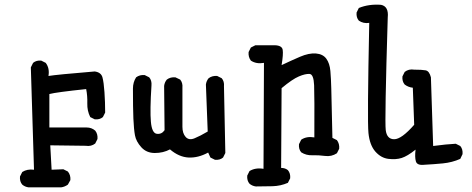

<svg xmlns="http://www.w3.org/2000/svg" viewBox="-20 -679 2040 830"><path d="M103.5 130.9Q87.9 128.9 76.2 119.1Q64.5 105.5 66.4 84L76.2 64.5Q97.7 50.8 127 54.7L113.3 -387.7L123 -407.2Q136.7 -418.9 158.2 -417L177.7 -407.2Q195.3 -383.8 189.5 -350.6Q224.6 -356.4 389.6 -370.1Q417 -366.2 422.9 -344.7Q428.7 -323.2 431.6 -280.3Q434.6 -237.3 434.6 -192.4L424.8 -172.9Q411.1 -161.1 389.6 -163.1L370.1 -172.9Q356.4 -200.2 357.4 -232.4Q358.4 -264.6 352.5 -293.9Q222.7 -280.3 193.4 -272.5V-127.9H354.5Q376 -127.9 391.6 -114.3Q403.3 -99.6 401.4 -78.1L391.6 -58.6Q374 -44.9 350.6 -48.8L197.3 -50.8L203.1 54.7L253.9 52.7L273.4 62.5Q286.1 78.1 284.2 99.6L273.4 119.1Q259.8 128.9 244.1 130.9Z M909.2 11.7 889.6 2 879.9 -19.5Q836.9 3.9 795.4 2Q753.9 0 714.8 -33.2Q685.5 -17.6 649.4 -17.6Q613.3 -17.6 590.8 -42.5Q568.4 -67.4 563.5 -93.8Q558.6 -120.1 556.6 -166Q554.7 -211.9 554.7 -295.9Q554.7 -323.2 568.4 -344.7Q584 -356.4 605.5 -354.5L625 -344.7Q636.7 -331.1 634.8 -309.6Q627.9 -201.2 632.3 -152.3Q636.7 -103.5 657.7 -100.6Q678.7 -97.7 691.4 -116.2L689.5 -307.6Q691.4 -323.2 701.2 -335Q716.8 -346.7 738.3 -344.7L758.8 -335Q770.5 -321.3 768.6 -299.8Q768.6 -159.2 768.6 -130.9Q768.6 -102.5 782.7 -86.9Q796.9 -71.3 820.8 -81.1Q844.7 -90.8 877.9 -110.4L870.1 -313.5Q872.1 -329.1 881.8 -340.8Q897.5 -352.5 918.9 -350.6L938.5 -340.8Q950.2 -327.1 948.2 -305.7L954.1 -17.6L944.3 2Q930.7 13.7 909.2 11.7Z M1085.9 127Q1070.3 125 1058.6 115.2Q1046.9 101.6 1048.8 80.1L1058.6 60.5Q1084 44.9 1119.1 50.8L1121.1 -407.2Q1087.9 -401.4 1064.5 -417Q1052.7 -432.6 1054.7 -454.1L1064.5 -473.6L1084 -483.4H1168Q1199.2 -482.4 1202.1 -463.4Q1205.1 -444.3 1197.3 -397.5Q1238.3 -417 1276.9 -433.6Q1315.4 -450.2 1345.7 -447.8Q1376 -445.3 1390.6 -425.3Q1405.3 -405.3 1408.2 -372.1Q1411.1 -338.9 1412.1 -296.4Q1413.1 -253.9 1417 -83L1436.5 -73.2Q1448.2 -57.6 1446.3 -36.1L1436.5 -16.6Q1413.1 -1 1384.8 -4.9Q1356.4 -8.8 1330.1 -7.8Q1303.7 -6.8 1282.2 -20.5Q1270.5 -34.2 1272.5 -55.7L1282.2 -75.2Q1305.7 -90.8 1338.9 -85Q1339.8 -262.7 1337.9 -310.5Q1335.9 -358.4 1317.9 -359.4Q1299.8 -360.4 1272 -348.6Q1244.1 -336.9 1197.3 -297.9L1195.3 46.9Q1212.9 46.9 1224.6 56.6Q1236.3 70.3 1234.4 91.8L1224.6 111.3Q1193.4 125 1158.2 126Q1123 127 1085.9 127Z M1815.4 33.2Q1783.2 37.1 1777.8 18.6Q1772.5 0 1776.4 -32.2Q1741.2 -3.9 1716.3 3.9Q1691.4 11.7 1659.2 7.8Q1627 3.9 1602.5 -23.9Q1578.1 -51.8 1572.8 -104Q1567.4 -156.2 1576.2 -580.1Q1550.8 -576.2 1531.2 -589.8Q1519.5 -603.5 1521.5 -625L1531.2 -644.5Q1574.2 -662.1 1627 -658.2Q1661.1 -651.4 1656.2 -603.5Q1642.6 -156.2 1647.5 -116.7Q1652.3 -77.1 1684.1 -77.1Q1715.8 -77.1 1770.5 -139.6L1764.6 -299.8Q1745.1 -301.8 1729.5 -313.5Q1717.8 -327.1 1719.7 -348.6L1729.5 -368.2Q1747.1 -381.8 1770.5 -377.9Q1803.7 -377.9 1819.8 -375Q1835.9 -372.1 1842.8 -344.7L1852.5 -47.9Q1911.1 -55.7 1950.2 -57.6L1969.7 -47.9Q1981.4 -34.2 1979.5 -12.7L1969.7 7.8Q1934.6 23.4 1894.5 27.3Q1854.5 31.2 1815.4 33.2Z"/></svg>

Font: JasonHandwriting4
Style: Regular
Weight: 400
Version: Version 1.01.21